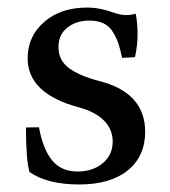

<svg xmlns="http://www.w3.org/2000/svg" viewBox="-20 -474 447 505"><path d="M188 11.2Q105 11.2 57.6 -21.5Q48.3 -53.7 48.3 -138.7L82.5 -139.2Q93.3 -80.6 117.4 -51.8Q141.6 -22.9 183.6 -22.9Q224.1 -22.9 250.2 -44.7Q276.4 -66.4 276.4 -101.6Q276.4 -133.8 253.4 -157Q230.5 -180.2 186.5 -191.9Q52.7 -228 52.7 -320.8Q52.7 -378.4 96.2 -416.3Q139.6 -454.1 209 -454.1Q242.7 -454.1 280.3 -440.4Q309.6 -429.7 336.9 -438Q341.8 -413.6 341.8 -383.8Q341.8 -353.5 335 -323.7L301.3 -321.8Q295.9 -345.7 291.3 -359.9Q286.6 -374 277.1 -389.6Q267.6 -405.3 252.2 -412.6Q236.8 -419.9 214.4 -419.9Q180.7 -419.9 157.2 -401.4Q133.8 -382.8 133.8 -350.6Q133.8 -315.4 161.4 -294.9Q189 -274.4 240.2 -261.2Q361.8 -230.5 361.8 -127.4Q361.8 -63 316.2 -25.9Q270.5 11.2 188 11.2Z"/></svg>

Font: Elstob 10pt Medium
Style: Regular
Weight: 500
Designer: Peter S. Baker
Version: Version 1.015